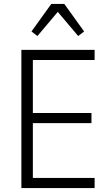

<svg xmlns="http://www.w3.org/2000/svg" viewBox="-20 -950 558 970"><path d="M458 0H88V-698H458V-647H146V-379H442V-328H146V-51H458ZM239 -930H305L405 -791L375 -768L272 -890L169 -768L139 -791Z"/></svg>

Font: IBM Plex Sans Condensed Light
Style: Regular
Weight: 300
Width: 3
Designer: Mike Abbink, Paul van der Laan, Pieter van Rosmalen
Foundry: Bold Monday
Version: Version 3.201